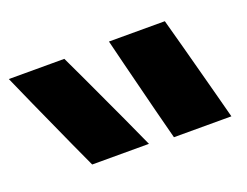

<svg xmlns="http://www.w3.org/2000/svg" viewBox="-391 -908 741 577"><g transform="rotate(-20 -20.5 -619.5)"><path d="M13.8 -712 -5 -788H173.7L199.3 -694L243.9 -527L263.9 -451H80.2L55.9 -545ZM-285.4 -693 -326.3 -785H-148.8L-112 -707L-39.1 -550L2.8 -458H-178.7L-214.5 -536Z"/></g></svg>

Font: Nordica Plus
Style: NordicaClassicBkExtOpObl
Weight: 900
Version: Version 1.01